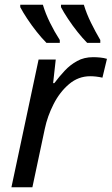

<svg xmlns="http://www.w3.org/2000/svg" viewBox="-20 -786 469 806"><path d="M28 0 142 -536H214L203 -437H208Q229 -465 252 -489.5Q275 -514 304 -530Q333 -546 371 -546Q385 -546 400.5 -544.5Q416 -543 429 -539L410 -460Q383 -466 359 -466Q309 -466 270 -433Q231 -400 205 -349Q179 -298 168 -245L116 0ZM346 -606Q327 -625 305.5 -652Q284 -679 265.5 -707Q247 -735 236 -756V-766H332Q343 -729 362 -690.5Q381 -652 401 -618V-606ZM175 -606Q156 -625 134.5 -652Q113 -679 94.5 -707Q76 -735 65 -756V-766H160Q171 -729 190 -690.5Q209 -652 231 -618V-606Z"/></svg>

Font: Manna Sans
Style: Italic
Weight: 400
Italic angle: -12°
Designer: Monotype Design Team
Foundry: Monotype Imaging Inc.
Version: Version 2.001.1; ttfautohint (v1.8.2)